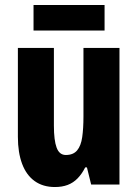

<svg xmlns="http://www.w3.org/2000/svg" viewBox="-20 -743 554 773"><path d="M461 -550V0H347L330 -69H323Q310 -43 292.5 -25Q275 -7 252.5 1.5Q230 10 201 10Q153 10 119.5 -14Q86 -38 69 -83.5Q52 -129 52 -192V-550H197V-237Q197 -178 208 -148.5Q219 -119 245 -119Q275 -119 290.5 -137.5Q306 -156 311 -191Q316 -226 316 -274V-550ZM401 -723V-620H115V-723Z"/></svg>

Font: Noto Sans Khmer ExtraCondensed ExtraBold
Style: Regular
Weight: 800
Width: 2
Designer: Danh Hong and the Monotype Design Team
Foundry: Monotype Imaging Inc.
Version: Version 2.004